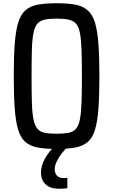

<svg xmlns="http://www.w3.org/2000/svg" viewBox="-20 -858 700 1186"><path d="M330 62Q259 62 212 53Q165 44 136 18.5Q107 -7 92 -57Q77 -107 71 -188Q65 -269 65 -388Q65 -506 71 -586.5Q77 -667 92 -717Q107 -767 136 -793.5Q165 -820 212 -829Q259 -838 330 -838Q400 -838 446.5 -829Q493 -820 522.5 -793.5Q552 -767 567 -717Q582 -667 588 -586.5Q594 -506 594 -388Q594 -269 588 -188Q582 -107 567 -57Q552 -7 522.5 18.5Q493 44 446.5 53Q400 62 330 62ZM330 -32Q373 -32 402 -37.5Q431 -43 448 -61Q465 -79 473 -117.5Q481 -156 483.5 -222Q486 -288 486 -388Q486 -487 483.5 -553Q481 -619 473 -657.5Q465 -696 448 -713.5Q431 -731 402 -737Q373 -743 330 -743Q286 -743 257.5 -737Q229 -731 212.5 -713.5Q196 -696 187.5 -657.5Q179 -619 177 -553Q175 -487 175 -388Q175 -288 177 -222Q179 -156 187.5 -117.5Q196 -79 212.5 -61Q229 -43 257.5 -37.5Q286 -32 330 -32ZM348 308Q305 308 280 294Q255 280 244 257.5Q233 235 233 208Q233 166 258 121Q283 76 323 40L395 52Q381 65 363 87.5Q345 110 331.5 137Q318 164 318 188Q318 211 331.5 226.5Q345 242 376 242Q378 242 384.5 242Q391 242 396 241V305Q378 306 368.5 307Q359 308 348 308Z"/></svg>

Font: Farlight84_Sys_V01
Style: Regular
Weight: 400
Designer: Ryoko NISHIZUKA  (kana, bopomofo & ideographs); Paul D. Hunt (Latin, Greek & Cyrillic); Sandoll Communications , Soo-you
Foundry: Adobe
Version: Version 2.004;October 29, 2024;FontCreator 14.0.0.2814 64-bi